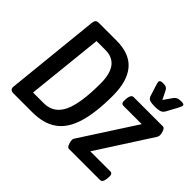

<svg xmlns="http://www.w3.org/2000/svg" viewBox="-147 -969 1219 1219"><g transform="rotate(45 463.0 -359.0)"><path d="M80 0Q46 0 50 -33L115 -667Q117 -684 123.5 -692Q130 -700 148 -700H306Q423 -700 480 -633.5Q537 -567 537 -436Q537 -283 507.5 -186.5Q478 -90 414.5 -45Q351 0 250 0ZM164 -92H260Q348 -92 387.5 -173.5Q427 -255 427 -436Q427 -608 297 -608H218ZM578 0Q566 0 558.5 -20Q551 -40 551 -54Q551 -64 560 -76L794 -438H629Q606 -438 610 -474L611 -487Q615 -523 637 -523H899Q912 -523 919 -503Q926 -483 926 -469Q926 -459 918 -447L685 -85H865Q888 -85 884 -49L883 -36Q879 0 857 0ZM870 -718Q896 -718 896 -706Q896 -699 883 -674L844 -602Q834 -585 817.5 -580Q801 -575 773 -575Q745 -575 729.5 -580Q714 -585 708 -602L685 -674Q678 -696 678 -703Q678 -718 706 -718Q726 -718 735.5 -712.5Q745 -707 752 -692L778 -639L815 -692Q825 -707 837 -712.5Q849 -718 870 -718Z"/></g></svg>

Font: Asap Condensed Condensed Medium
Style: Italic
Weight: 500
Width: 3
Italic angle: -6°
Designer: Pablo Cosgaya
Foundry: Omnibus-Type
Version: Version 3.001; ttfautohint (v1.8.4.7-5d5b)